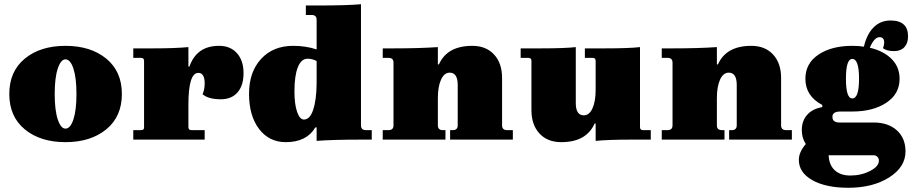

<svg xmlns="http://www.w3.org/2000/svg" viewBox="-20 -661 4321 909"><path d="M483 -48.5Q409 12 290 12Q171 12 97.5 -48.5Q24 -109 24 -216Q24 -323 97.5 -383.5Q171 -444 290 -444Q409 -444 483 -383.5Q557 -323 557 -216Q557 -109 483 -48.5ZM290 -52Q313 -52 327.5 -95.5Q342 -139 342 -216Q342 -293 327.5 -336.5Q313 -380 290 -380Q268 -380 253.5 -336.5Q239 -293 239 -216Q239 -139 253.5 -95.5Q268 -52 290 -52Z M611 0V-45H648Q662 -45 662 -57V-373Q662 -387 648 -387H611V-432H704Q808 -432 872 -438V-346H877Q911 -444 1017 -444Q1071 -444 1102 -409Q1133 -374 1133 -315Q1133 -256 1104.5 -223.5Q1076 -191 1026 -191Q966 -191 939 -215Q949 -237 949 -266Q949 -316 919 -316Q872 -316 872 -166V-59Q872 -45 886 -45H949V0Z M1333 12Q1254 12 1206.5 -50.5Q1159 -113 1159 -217Q1159 -320 1216 -382Q1273 -444 1368 -444Q1428 -444 1479 -427V-567Q1479 -590 1456 -590H1428V-635H1480Q1623 -635 1689 -641V-68Q1689 -45 1712 -45H1740V0H1688Q1555 0 1479 6V-58H1473Q1432 12 1333 12ZM1419 -95Q1447 -95 1462.5 -140.5Q1478 -186 1479 -265V-372Q1459 -383 1436 -383Q1406 -383 1390 -342.5Q1374 -302 1374 -229Q1374 -168 1386.5 -131.5Q1399 -95 1419 -95Z M1792 0V-45H1820Q1843 -45 1843 -68V-364Q1843 -387 1820 -387H1792V-432H1844Q1965 -432 2053 -438V-356H2058Q2097 -444 2216 -444Q2281 -444 2319 -403Q2357 -362 2357 -292V-68Q2357 -45 2380 -45H2408V0H2111V-45H2124Q2147 -45 2147 -68V-259Q2147 -317 2109 -317Q2083 -317 2068 -284Q2053 -251 2053 -196V-68Q2053 -45 2076 -45H2089V0Z M2637 12Q2572 12 2534 -29Q2496 -70 2496 -140V-373Q2496 -387 2482 -387H2445V-432H2541Q2654 -432 2706 -438V-173Q2706 -115 2744 -115Q2770 -115 2785 -148Q2800 -181 2800 -236V-373Q2800 -387 2786 -387H2749V-432H2845Q2958 -432 3010 -438V-59Q3010 -45 3024 -45H3061V0H2968Q2860 0 2800 6V-76H2795Q2756 12 2637 12Z M3113 0V-45H3141Q3164 -45 3164 -68V-364Q3164 -387 3141 -387H3113V-432H3165Q3286 -432 3374 -438V-356H3379Q3418 -444 3537 -444Q3602 -444 3640 -403Q3678 -362 3678 -292V-68Q3678 -45 3701 -45H3729V0H3432V-45H3445Q3468 -45 3468 -68V-259Q3468 -317 3430 -317Q3404 -317 3389 -284Q3374 -251 3374 -196V-68Q3374 -45 3397 -45H3410V0Z M4015 -133H3959Q3921 -133 3921 -108Q3921 -81 3954 -81H4116Q4185 -81 4226 -44Q4267 -7 4267 56Q4267 130 4189.5 179Q4112 228 3996 228Q3890 228 3826 192Q3762 156 3762 96Q3762 59 3795 21Q3776 -8 3776 -45Q3776 -89 3801.5 -117.5Q3827 -146 3873 -154V-164Q3793 -206 3793 -288Q3793 -361 3855 -402.5Q3917 -444 4015 -444Q4047 -444 4070 -440Q4084 -500 4116.5 -532Q4149 -564 4196 -564Q4279 -564 4279 -489Q4279 -456 4261.5 -437.5Q4244 -419 4213 -419Q4178 -419 4160 -433Q4166 -446 4166 -460Q4166 -485 4144 -485Q4119 -485 4098 -435Q4163 -420 4201 -382Q4239 -344 4239 -288Q4239 -216 4176 -174.5Q4113 -133 4015 -133ZM4015 -195Q4047 -195 4047 -288Q4047 -382 4015 -382Q3985 -382 3985 -288Q3985 -195 4015 -195ZM3911 74H3903Q3905 120 3932 145Q3959 170 4006 170Q4057 170 4099 148.5Q4141 127 4141 100Q4141 88 4133.5 81Q4126 74 4116 74Z"/></svg>

Font: Arapey Black
Style: Regular
Weight: 900
Designer: Eduardo Rodriguez Tunni
Foundry: Eduardo Rodriguez Tunni
Version: Version 4.000